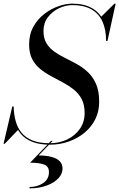

<svg xmlns="http://www.w3.org/2000/svg" viewBox="-42 -780 656 1055"><path d="M233 15Q174.5 15 135 -0.8Q95.5 -16.5 72 -45Q48.5 -73.5 37.8 -111.8Q27 -150 25.5 -195H33Q34 -151.5 44.2 -114.5Q54.5 -77.5 77 -50.2Q99.5 -23 137.2 -8Q175 7 231.5 7Q284.5 7 327.8 -14Q371 -35 397 -72.2Q423 -109.5 423 -159Q423 -205 406.5 -236Q390 -267 362.8 -288.5Q335.5 -310 303 -327.2Q270.5 -344.5 238 -362Q205.5 -379.5 178.2 -401.8Q151 -424 134.5 -456Q118 -488 118 -535Q118 -591.5 141.5 -633.5Q165 -675.5 202 -703.8Q239 -732 279.8 -746Q320.5 -760 355 -760Q419 -760 462.2 -736Q505.5 -712 527 -666.2Q548.5 -620.5 548.5 -555H541Q541 -618 520.8 -662Q500.5 -706 459.2 -729Q418 -752 356.5 -752Q318.5 -752 281.8 -734.5Q245 -717 221 -685.2Q197 -653.5 197 -610Q197 -568.5 213.8 -541.5Q230.5 -514.5 257.8 -495.5Q285 -476.5 317.5 -460.5Q350 -444.5 382.8 -426.2Q415.5 -408 442.8 -381.8Q470 -355.5 486.5 -316.8Q503 -278 503 -220Q503 -167.5 481.2 -124.2Q459.5 -81 421.5 -50Q383.5 -19 335 -2Q286.5 15 233 15ZM-22.5 10 25.5 -195H33L34 -149.5Q39 -124.5 45 -105Q51 -85.5 60 -69L-16 10ZM541 -555 543.5 -585Q540.5 -609.5 534.5 -634.5Q528.5 -659.5 512.5 -686.5L587 -760H593.5L548.5 -555ZM120.5 255V247.5Q163.5 247.5 195.2 226Q227 204.5 227 165.5Q227 133.5 199.5 123.8Q172 114 123.5 114L238.5 -6H247.5L170.5 74Q210.5 74.5 239.8 81.8Q269 89 285.2 105Q301.5 121 301.5 146.5Q301.5 176 278 200.5Q254.5 225 213.5 240Q172.5 255 120.5 255Z"/></svg>

Font: Bodoni Moda 28pt
Style: Italic
Weight: 400
Italic angle: -13°
Designer: Owen Earl
Foundry: indestructible type
Version: Version 2.004